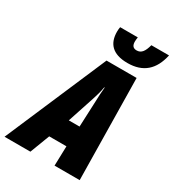

<svg xmlns="http://www.w3.org/2000/svg" viewBox="-278 -1057 1063 1177"><g transform="rotate(30 254.0 -468.0)"><path d="M368 -768C478 -768 542 -825 566 -936H441C428 -887 411 -863 378 -863C352 -863 342 -879 342 -905C342 -914 343 -923 345 -936H220C218 -925 217 -915 217 -903C217 -821 260 -768 368 -768ZM-58 0H125L178 -139H300L296 0H474L463 -717H250ZM233 -284 295 -472C306 -505 314 -533 320 -568H323C319 -531 318 -501 317 -469L309 -284Z"/></g></svg>

Font: Noto Sans ExtraCondensed Black
Style: Italic
Weight: 900
Width: 2
Italic angle: -12°
Designer: Monotype Design Team
Foundry: Monotype Imaging Inc.
Version: Version 2.013